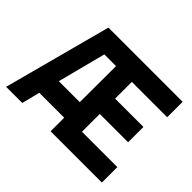

<svg xmlns="http://www.w3.org/2000/svg" viewBox="-145 -925 1160 1160"><g transform="rotate(45 435.5 -345.0)"><path d="M12 0 196 -690H830V-558H528V-415H770V-284H528V-132H830V0H392V-116H179L150 0ZM213 -249H392L393 -558H293Z"/></g></svg>

Font: Titillium Web SemiBold
Style: Regular
Weight: 600
Designer: Mohamed Gaber, Accademia di Belle Arti di Urbino
Foundry: Kief Type Foundry, Accademia di Belle Arti di Urbino
Version: Version 3.000; ttfautohint (v1.8.4)